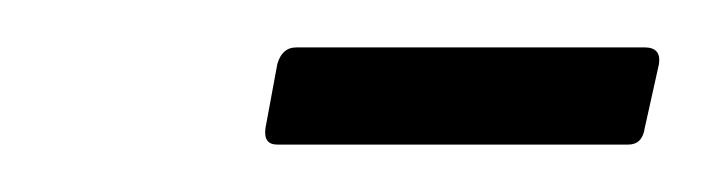

<svg xmlns="http://www.w3.org/2000/svg" viewBox="-20 -638 298 81"><path d="M97 -577Q91 -577 92 -584L97 -611Q99 -618 105 -618H252Q259 -618 258 -611L252 -584Q251 -577 245 -577Z"/></svg>

Font: Sofia Sans Condensed Light
Style: Italic
Weight: 300
Italic angle: -9°
Version: Version 4.100